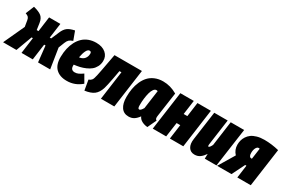

<svg xmlns="http://www.w3.org/2000/svg" viewBox="32 -1419 3377 2304"><g transform="rotate(30 1720.5 -267.0)"><path d="M645 -554.2 689 -435.1Q653.8 -422.9 637.2 -407.5Q620.6 -392.1 607.9 -359.9L576.2 -278.8L620.1 0H452.1L428.2 -221.2H409.2L378.9 0H223.1L252.9 -221.2H234.9L152.8 0H-32.2L101.1 -289.1L86.9 -375Q83 -399.9 70.6 -413.6Q58.1 -427.2 28.8 -437L76.2 -554.2Q153.8 -534.7 188 -506.6Q222.2 -478.5 231 -418.9L244.1 -328.1H269L296.9 -534.2H453.1L424.8 -328.1H444.8L491.2 -437Q512.7 -488.8 545.4 -514.6Q578.1 -540.5 645 -554.2Z M941.9 -554.2Q1025.4 -554.2 1074.5 -512Q1123.5 -469.7 1121.1 -402.8Q1119.6 -359.9 1101.6 -325.4Q1083.5 -291 1056.2 -268.6Q1028.8 -246.1 990.7 -229.5Q952.6 -212.9 915.5 -204.3Q878.4 -195.8 835.9 -190.9V-176.8Q835.9 -116.2 892.1 -116.2Q918 -116.2 941.9 -127.2Q965.8 -138.2 1000 -162.1L1061 -56.2Q972.7 20 860.8 20Q762.2 21 707 -33Q651.9 -86.9 653.8 -195.8Q654.8 -257.3 666.7 -310.8Q678.7 -364.3 702.1 -409.2Q725.6 -454.1 759 -486.3Q792.5 -518.6 839.1 -536.4Q885.7 -554.2 941.9 -554.2ZM847.2 -298.8Q869.1 -300.8 886.2 -308.8Q903.3 -316.9 913.8 -327.9Q924.3 -338.9 931.2 -352.8Q938 -366.7 940.4 -379.2Q942.9 -391.6 942.9 -403.8Q942.9 -432.1 918.9 -432.1Q893.6 -432.1 875.5 -394.5Q857.4 -356.9 847.2 -298.8Z M1583 -534.2 1508.8 0H1323.2L1377.9 -397.9H1350.1L1330.1 -288.1Q1308.1 -171.9 1296.4 -134.8Q1273.9 -62 1228.5 -28.3Q1185.1 3.9 1103 15.1L1079.1 -124Q1094.7 -129.9 1103.3 -136Q1111.8 -142.1 1119.6 -151.6Q1127.4 -161.1 1133.5 -182.1Q1139.6 -203.1 1145.3 -228.8Q1150.9 -254.4 1160.2 -303.2L1203.1 -534.2Z M1868.7 -554.2Q1970.2 -554.2 2064 -499L2016.6 -168Q2012.2 -142.1 2015.4 -127.4Q2018.6 -112.8 2032.7 -106L1975.6 16.1Q1931.2 12.2 1896.5 -6.3Q1861.8 -24.9 1847.7 -58.1Q1819.3 -19 1788.6 0.5Q1757.8 20 1714.8 20Q1647.9 20 1612.8 -31Q1577.6 -82 1577.6 -171.9Q1577.6 -231.9 1586.9 -285.9Q1596.2 -339.8 1618.2 -389.6Q1640.1 -439.5 1672.9 -475.3Q1705.6 -511.2 1755.9 -532.7Q1806.2 -554.2 1868.7 -554.2ZM1849.6 -422.9Q1828.6 -422.9 1812 -400.1Q1795.4 -377.4 1785.4 -340.1Q1775.4 -302.7 1770 -258.3Q1764.6 -213.9 1764.6 -167Q1764.6 -138.7 1769.8 -127.9Q1774.9 -117.2 1785.6 -117.2Q1804.7 -117.2 1832 -164.1L1867.7 -419.9Q1858.9 -422.9 1849.6 -422.9Z M2278.8 0 2306.6 -201.2H2255.9L2227.5 0H2041.5L2115.7 -534.2H2301.8L2274.9 -337.9H2325.7L2352.5 -534.2H2538.6L2464.8 0Z M2629.4 20Q2573.7 20 2546.6 -23.2Q2519.5 -66.4 2530.3 -139.2L2585.4 -534.2H2771.5L2721.2 -171.9Q2718.3 -147 2728.5 -147Q2744.1 -147 2766.6 -192.9L2813.5 -534.2H2999.5L2924.3 0H2762.2L2764.2 -66.9Q2736.8 -26.4 2705.3 -3.2Q2673.8 20 2629.4 20Z M3270.5 -554.2Q3370.6 -554.2 3473.1 -528.8L3399.4 0H3213.4L3237.3 -176.8H3220.2L3132.3 0H2933.1L3065.4 -220.2Q3017.1 -272 3017.1 -341.8Q3017.1 -372.6 3024.4 -401.4Q3031.7 -430.2 3050 -458.5Q3068.4 -486.8 3096.4 -507.6Q3124.5 -528.3 3169.2 -541.3Q3213.9 -554.2 3270.5 -554.2ZM3259.3 -435.1Q3238.3 -435.1 3223.9 -407.5Q3209.5 -379.9 3209.5 -338.9Q3209.5 -310.1 3218.3 -296.1Q3227.1 -282.2 3241.2 -282.2H3252.4L3273.4 -433.1Q3267.6 -435.1 3259.3 -435.1Z"/></g></svg>

Font: Fira Sans Compressed Heavy
Style: Italic
Weight: 900
Width: 3
Italic angle: -8°
Designer: Carrois Corporate & Edenspiekermann AG
Foundry: Carrois Corporate GbR & Edenspiekermann AG
Version: Version 4.203;PS 004.203;hotconv 1.0.88;makeotf.lib2.5.64775